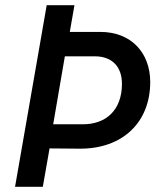

<svg xmlns="http://www.w3.org/2000/svg" viewBox="-20 -720 614 740"><path d="M38 0H145L171 -148L287 -147C452 -146 559 -248 559 -404C559 -517 485 -597 367 -597H249L267 -700H160ZM185 -241 230 -503H345C413 -503 450 -462 450 -397C450 -295 388 -240 297 -241Z"/></svg>

Font: Fixel Text 20240404 Medium
Style: Italic
Weight: 500
Width: 4
Italic angle: -10°
Designer: AlfaBravo + MacPaw
Foundry: Kyrylo Tkachov, Marchela Mozhyna, Serhii Makarenko, Maria Weinstein, Zakhar Kryvoshyya
Version: Version 1.211;Glyphs 3.2 (3225)